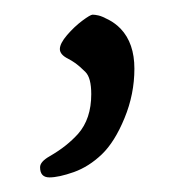

<svg xmlns="http://www.w3.org/2000/svg" viewBox="-20 -97 264 263"><path d="M34.9 132.1Q34.9 124.5 47.9 117.1Q60.8 109.6 69.9 102.3Q79.1 95 86.9 86.4Q105 65.9 105 32Q105 9.5 97 1.6Q89.1 -6.3 83.5 -10.3Q77.9 -14.2 73.2 -16.6Q62 -22.2 62 -29.8Q62 -37.4 71.9 -49Q81.8 -60.5 92.8 -68.7Q103.8 -76.9 106.9 -76.9Q110.1 -76.9 115 -75.8Q119.9 -74.7 128.9 -69.9Q137.9 -65.2 145.3 -57.6Q164.1 -37.8 164.1 -2.9Q164.1 32 150.6 64.7Q137.2 97.4 119.5 114.4Q101.8 131.3 81.2 138.7Q60.5 146 47.7 146Q34.9 146 34.9 132.1Z"/></svg>

Font: Linden Hill
Style: Regular
Weight: 400
Version: Version 1.202